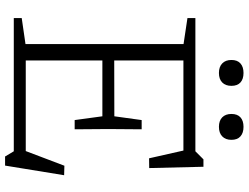

<svg xmlns="http://www.w3.org/2000/svg" viewBox="-129 -794 956 738"><g transform="rotate(90 349.0 -425.0)"><path d="M477 -491.5 476 -362.5 477 -234H441.5L427 -340.5H185V-386L427 -386.5L441.5 -491.5ZM626 -520.5 588.5 -520 552.5 -679.5 581 -652H168V-698H561.5L592.5 -729H621ZM552.5 -24.5 617 -194.5 653.5 -193.5 616.5 33.5H581.5L561.5 0H168V-46H584.5ZM49.5 0V-30.5L149.5 -45V-652.5L49.5 -667.5V-698H212.5V0ZM260.5 -788.5Q237 -788.5 223.8 -801.2Q210.5 -814 210.5 -836.5Q210.5 -859.5 223.8 -871.2Q237 -883 260.5 -883Q284 -883 297 -871.2Q310 -859.5 310 -836.5Q310 -814 297 -801.2Q284 -788.5 260.5 -788.5ZM467.5 -788.5Q444 -788.5 431 -801.2Q418 -814 418 -836.5Q418 -859.5 431 -871.2Q444 -883 467.5 -883Q491 -883 504.2 -871.2Q517.5 -859.5 517.5 -836.5Q517.5 -814 504.2 -801.2Q491 -788.5 467.5 -788.5Z"/></g></svg>

Font: Newsreader 9pt Light
Style: Regular
Weight: 300
Designer: Hugues Gentile
Foundry: Production Type
Version: Version 1.003